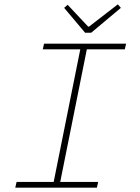

<svg xmlns="http://www.w3.org/2000/svg" viewBox="-20 -860 640 880"><path d="M50 0 56 -26H226L348 -634H176L182 -660H558L552 -634H378L256 -26H430L424 0ZM370 -710 274 -824 290 -838 384 -738H388L520 -840L534 -824L398 -710Z"/></svg>

Font: SourceCodeVF
Style: Italic
Weight: 200
Italic angle: -11°
Monospace: yes
Designer: Paul D. Hunt, Teo Tuominen
Foundry: Adobe
Version: Version 1.026;hotconv 1.1.0;makeotfexe 2.6.0